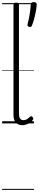

<svg xmlns="http://www.w3.org/2000/svg" viewBox="-20 -1171 369 1822"><path d="M192 17Q152 17 130 -8Q108 -33 108 -82V-1127Q108 -1137 114 -1141.5Q120 -1146 133 -1146Q147 -1146 153.5 -1141.5Q160 -1137 160 -1127V-94Q160 -63 170 -47Q180 -31 202 -31Q213 -31 223 -34Q233 -37 243 -44.5Q253 -52 263 -62Q269 -68 275.5 -68Q282 -68 289 -60Q294 -55 295.5 -48.5Q297 -42 293 -35Q282 -19 265.5 -7.5Q249 4 230 10.5Q211 17 192 17ZM255 -917Q244 -921 241.5 -927Q239 -933 242 -944Q249 -967 255.5 -1000Q262 -1033 266.5 -1067.5Q271 -1102 272 -1128Q272 -1137 278 -1144Q284 -1151 299 -1151Q315 -1151 322.5 -1144Q330 -1137 329 -1128Q327 -1100 320 -1062.5Q313 -1025 303.5 -989.5Q294 -954 283 -929Q280 -921 274.5 -917Q269 -913 255 -917ZM0 621H302V631H0ZM0 -20H302V0H0ZM0 -505H302V-500H0ZM0 -1141H302V-1131H0Z"/></svg>

Font: Playwrite BR Guides
Style: Regular
Weight: 400
Designer: Veronika Burian, José Scaglione
Foundry: TypeTogether
Version: Version 1.003